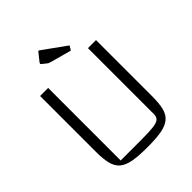

<svg xmlns="http://www.w3.org/2000/svg" viewBox="-228 -947 1095 1095"><g transform="rotate(-45 319.5 -399.5)"><path d="M320 15Q250 15 206 7Q162 -1 137.5 -21.5Q113 -42 103.5 -79Q94 -116 94 -173V-625H159V-40H325Q388 -40 421.5 -44Q455 -48 467.5 -59.5Q480 -71 480 -93V-625H545V-173Q545 -115 536 -78.5Q527 -42 502.5 -21.5Q478 -1 434 7Q390 15 320 15ZM401 -684 273 -719Q264 -722 260.5 -723.5Q257 -725 253 -729L230 -747Q224 -751 224 -755Q224 -758 230 -766L266 -811Q268 -814 271 -814Q272 -814 278 -810L417 -710Z"/></g></svg>

Font: Changa ExtraLight
Style: Regular
Weight: 250
Designer: Eduardo Rodriguez Tunni
Foundry: Eduardo Rodriguez Tunni
Version: Version 3.002; ttfautohint (v1.8.2)